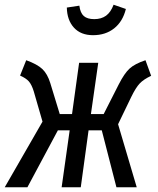

<svg xmlns="http://www.w3.org/2000/svg" viewBox="-21 -793 671 813"><path d="M619 -472Q587 -457 570.5 -439.5Q554 -422 535 -383L479 -267L558 0H472L410 -241H354L321 0H240L274 -241H224L95 0H-1L159 -278L122 -406Q113 -435 101 -448.5Q89 -462 64 -473L90 -538Q137 -521 158.5 -500.5Q180 -480 192 -441L232 -310H284L314 -527H395L364 -310H418L482 -436Q506 -483 528 -503Q550 -523 595 -538ZM262 -761 315 -769Q319 -738 334 -725Q349 -712 378 -712Q408 -712 428 -726.5Q448 -741 460 -773L512 -755Q499 -702 462.5 -673Q426 -644 373 -644Q321 -644 292 -676Q263 -708 262 -761Z"/></svg>

Font: Fira Sans Compressed
Style: Italic
Weight: 400
Width: 1
Italic angle: -8°
Designer: bBox Type GmbH & Carrois Corporate GbR & Edenspiekermann AG
Foundry: bBox Type GmbH & Carrois Corporate GbR & Edenspiekermann AG
Version: Version 4.301